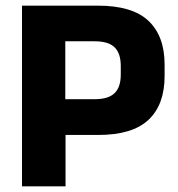

<svg xmlns="http://www.w3.org/2000/svg" viewBox="-20 -659 631 679"><path d="M327.1 -181.7H162.8V-308.2H314.5Q363.7 -308.2 385.4 -329.8Q407.1 -351.3 407.1 -394.9V-425.9Q407.1 -469.9 385.5 -491.4Q363.9 -513 314.8 -513H162.6V-639H326.6Q448.4 -639 505.3 -585.1Q562.1 -531.2 562.1 -430.5V-390Q562.1 -288.9 505.2 -235.3Q448.3 -181.7 327.1 -181.7ZM211.8 0H57.8V-639H210.9V-272.6L211.8 -201.4Z"/></svg>

Font: Anek Devanagari Medium
Style: Regular
Weight: 500
Designer: Kailash Malviya (Devanagari) & Yesha Goshar (Latin)
Foundry: Ek Type
Version: Version 1.003